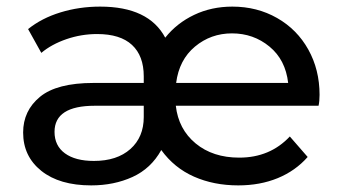

<svg xmlns="http://www.w3.org/2000/svg" viewBox="-20 -555 1029 581"><path d="M944 -235H512Q520 -164 572 -121Q624 -78 704 -78Q797 -78 857 -142L911 -80Q874 -38 820.5 -16Q767 6 701 6Q627 6 567 -20.5Q507 -47 468 -101Q437 -45 381 -19.5Q325 6 256 6Q160 6 105 -38Q50 -82 50 -154Q50 -220 101 -262Q152 -304 263 -304H415V-324Q415 -386 379.5 -419Q344 -452 274 -452Q226 -452 181 -436.5Q136 -421 105 -395L65 -467Q106 -500 163 -517.5Q220 -535 283 -535Q430 -535 480 -441Q515 -485 567.5 -510Q620 -535 683 -535Q758 -535 818.5 -500.5Q879 -466 913 -405Q947 -344 947 -268Q947 -249 944 -235ZM513 -304H852Q844 -374 795.5 -414Q747 -454 682 -454Q618 -454 570 -414Q522 -374 513 -304ZM415 -201V-235H267Q145 -235 145 -156Q145 -114 176.5 -91Q208 -68 264 -68Q334 -68 374.5 -104Q415 -140 415 -201Z"/></svg>

Font: CMG Sans Medium
Style: Regular
Weight: 500
Designer: Julieta Ulanovsky
Foundry: Julieta Ulanovsky
Version: Version 7.200